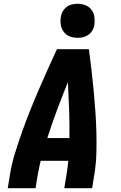

<svg xmlns="http://www.w3.org/2000/svg" viewBox="-20 -995 640 1015"><path d="M21 0 33 -74Q42 -130 59.5 -186Q77 -242 96.5 -297.5Q116 -353 138 -408Q160 -463 183.5 -517.5Q207 -572 231.5 -626.5Q256 -681 281 -735H450Q457 -681 463.5 -626.5Q470 -572 475 -517.5Q480 -463 484 -408Q488 -353 489.5 -297.5Q491 -242 489.5 -186Q488 -130 479 -74L467 0H320L332 -74Q335 -91 337 -109Q339 -127 341 -145H195Q191 -127 187 -109.5Q183 -92 180 -74L168 0ZM230 -265H347Q348 -339 345.5 -413Q343 -487 339 -561Q309 -487 281.5 -413.5Q254 -340 230 -265ZM390 -795Q369 -795 349 -802.5Q329 -810 317 -826.5Q305 -843 301.5 -864Q298 -885 302 -907Q304 -922 312 -935.5Q320 -949 332.5 -958.5Q345 -968 360.5 -971.5Q376 -975 390 -975Q412 -975 431.5 -967.5Q451 -960 463.5 -943.5Q476 -927 479 -906Q482 -885 479 -863Q476 -848 468.5 -834.5Q461 -821 448 -811.5Q435 -802 420 -798.5Q405 -795 390 -795Z"/></svg>

Font: Iosevka Curly Heavy Extended
Style: Italic
Weight: 900
Width: 7
Italic angle: -9°
Monospace: yes
Designer: Belleve Invis
Foundry: Belleve Invis
Version: Version 11.1.0; ttfautohint (v1.8.3)